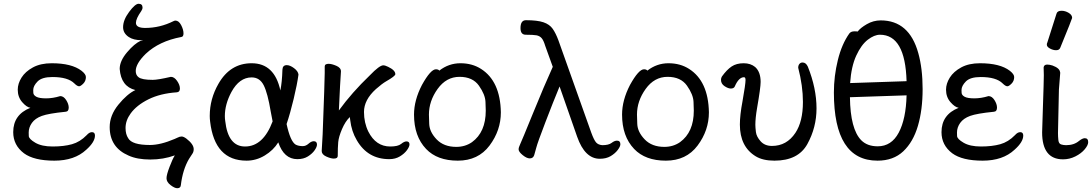

<svg xmlns="http://www.w3.org/2000/svg" viewBox="-20 -827 5784 1017"><path d="M268 24Q160 24 107 -15Q50 -58 50 -127Q50 -220 141 -256Q121 -259 97.5 -286Q74 -313 74 -352Q74 -384 94 -416Q114 -448 154.5 -470Q195 -492 254 -492Q360 -492 412 -452Q435 -434 435 -419Q435 -398 421 -384Q407 -370 399 -370Q389 -370 374 -385Q340 -419 258 -419Q202 -419 179 -395.5Q156 -372 156 -350Q156 -348 156.5 -335.5Q157 -323 172.5 -314.5Q188 -306 224 -306Q260 -306 299 -318Q317 -318 330.5 -297Q344 -276 344 -257Q344 -236 327 -235Q237 -226 201.5 -213Q166 -200 149 -176Q132 -152 132 -125Q132 -122 132.5 -106.5Q133 -91 167 -71Q201 -51 259 -51Q318 -51 361 -63Q404 -75 439 -111Q453 -127 467 -127Q483 -127 483 -109Q483 -75 437 -34Q375 24 268 24Z M919 170Q905 170 883.5 153.5Q862 137 862 117Q862 99 878 57Q894 15 906 -4Q845 18 776 18Q707 18 661 -3Q561 -46 561 -154Q561 -216 607 -272.5Q653 -329 697 -350Q621 -369 614 -462Q614 -504 653 -550Q692 -596 725 -611L737 -613Q737 -614 731 -614Q687 -614 662 -631Q632 -651 632 -683Q632 -721 664 -764Q696 -807 714 -807Q735 -807 735 -787Q735 -778 728 -768Q700 -728 700 -706Q700 -679 749 -679Q827 -679 899 -715Q905 -718 909 -718Q927 -718 939.5 -694Q952 -670 952 -650Q952 -632 940 -631Q823 -609 752 -542Q699 -490 699 -451Q699 -429 714 -418Q731 -404 789 -404Q816 -404 885 -420Q903 -420 918 -398.5Q933 -377 933 -358Q933 -339 916 -338Q829 -332 766.5 -301Q704 -270 672 -226Q645 -189 645 -149Q645 -116 659 -95Q679 -59 774 -59Q830 -59 905 -91Q909 -92 920.5 -98Q932 -104 942 -104Q952 -104 967 -93Q1006 -63 1006 -37Q1006 -23 999.5 -13.5Q993 -4 981 15Q948 71 938 153Q937 170 919 170Z M1278 -51Q1374 -51 1424 -184L1414 -236Q1398 -333 1377 -375Q1356 -417 1313 -417Q1248 -417 1206 -340Q1171 -275 1171 -212Q1171 -199 1173 -186Q1188 -51 1278 -51ZM1286 24Q1117 24 1093 -183Q1091 -198 1091 -213Q1091 -303 1137 -383Q1199 -492 1313 -492Q1434 -492 1465 -348Q1474 -391 1476 -458Q1477 -482 1499 -482Q1516 -482 1537.5 -466Q1559 -450 1561 -432Q1554 -380 1535.5 -303Q1517 -226 1498 -170Q1518 -78 1546 -61Q1561 -53 1584 -53Q1600 -53 1614.5 -66Q1629 -79 1642 -79Q1659 -79 1659 -61Q1659 -49 1646.5 -31Q1634 -13 1611 1.5Q1588 16 1555 16Q1484 16 1454 -73Q1428 -31 1382.5 -3.5Q1337 24 1286 24Z M2042 16Q1928 16 1870 -84Q1842 -131 1835 -191L1833 -207Q1809 -184 1791.5 -143Q1774 -102 1771.5 -74Q1769 -46 1769 -1Q1769 13 1748 13Q1732 13 1708 2Q1684 -9 1684 -27L1689 -115Q1700 -403 1700 -440V-475Q1700 -489 1721 -489Q1737 -489 1761.5 -478.5Q1786 -468 1786 -449Q1782 -398 1775 -242Q1844 -337 1939 -428Q1990 -481 2010 -481Q2020 -481 2036 -473Q2074 -455 2074 -434Q2074 -424 2025 -396Q2004 -384 1971 -355Q1908 -298 1908 -234Q1908 -177 1931 -130Q1971 -51 2047 -51Q2088 -51 2104.5 -64.5Q2121 -78 2133 -78Q2149 -78 2149 -62Q2149 -50 2135.5 -31.5Q2122 -13 2098 1.5Q2074 16 2042 16Z M2397 -49Q2444 -49 2480 -74Q2553 -127 2553 -241Q2553 -249 2551.5 -287.5Q2550 -326 2517 -373Q2484 -420 2414 -420Q2344 -420 2298 -356Q2252 -292 2252 -220Q2252 -214 2253.5 -171Q2255 -128 2293 -88.5Q2331 -49 2397 -49ZM2405 24Q2296 24 2237 -38Q2173 -105 2173 -220Q2173 -296 2215 -377Q2261 -460 2289 -460Q2302 -460 2307 -453Q2357 -492 2419 -492Q2481 -492 2528 -462Q2630 -397 2633 -232Q2633 -136 2573 -56Q2513 24 2405 24Z M3157 14Q3078 14 3037 -103L2944 -369Q2910 -287 2868.5 -178.5Q2827 -70 2821 -46Q2815 -22 2809.5 -5Q2804 12 2786 12Q2770 12 2748.5 -5.5Q2727 -23 2727 -36Q2727 -46 2735 -62.5Q2743 -79 2803 -226.5Q2863 -374 2908 -473L2868 -584Q2859 -614 2848.5 -625.5Q2838 -637 2821.5 -640Q2805 -643 2765 -643Q2737 -643 2737 -678Q2737 -720 2766 -720Q2826 -720 2858.5 -709Q2891 -698 2907.5 -674.5Q2924 -651 2938 -613L3112 -124Q3126 -86 3137 -73Q3148 -60 3170 -58Q3204 -58 3219.5 -70Q3235 -82 3248 -82Q3266 -82 3266 -63Q3266 -51 3252 -32.5Q3238 -14 3214.5 0Q3191 14 3157 14Z M3499 -49Q3546 -49 3582 -74Q3655 -127 3655 -241Q3655 -249 3653.5 -287.5Q3652 -326 3619 -373Q3586 -420 3516 -420Q3446 -420 3400 -356Q3354 -292 3354 -220Q3354 -214 3355.5 -171Q3357 -128 3395 -88.5Q3433 -49 3499 -49ZM3507 24Q3398 24 3339 -38Q3275 -105 3275 -220Q3275 -296 3317 -377Q3363 -460 3391 -460Q3404 -460 3409 -453Q3459 -492 3521 -492Q3583 -492 3630 -462Q3732 -397 3735 -232Q3735 -136 3675 -56Q3615 24 3507 24Z M4082 24Q4021 24 3983 1Q3899 -50 3899 -167Q3899 -217 3913 -291Q3929 -381 3929 -403Q3929 -418 3921 -418Q3893 -418 3872 -369Q3867 -358 3851 -358Q3837 -358 3818 -370.5Q3799 -383 3799 -404Q3799 -414 3804 -422Q3830 -458 3855.5 -475Q3881 -492 3919 -492Q3956 -492 3980 -472Q4009 -446 4009 -393Q4009 -363 3990 -254Q3981 -201 3981 -166Q3981 -152 3984 -127.5Q3987 -103 4009 -78.5Q4031 -54 4069 -54Q4147 -54 4193 -123Q4233 -183 4233 -287Q4233 -372 4208 -468Q4208 -481 4214.5 -488.5Q4221 -496 4231 -496Q4249 -496 4259 -474Q4305 -359 4305 -253Q4305 -152 4256.5 -64Q4208 24 4082 24Z M4629 -52Q4702 -52 4740.5 -124.5Q4779 -197 4782 -322L4482 -312Q4484 -143 4542 -84Q4574 -52 4629 -52ZM4483 -387 4782 -397Q4775 -643 4641 -643Q4611 -643 4576.5 -616.5Q4542 -590 4515.5 -532.5Q4489 -475 4483 -387ZM4628 24Q4397 24 4397 -337Q4397 -424 4418 -509Q4439 -594 4479 -650Q4488 -661 4505 -661Q4521 -661 4523 -660Q4537 -679 4571.5 -699Q4606 -719 4645 -719Q4796 -719 4844 -546Q4867 -464 4867 -355Q4867 -245 4842 -160Q4817 -75 4764.5 -25.5Q4712 24 4628 24Z M5185 24Q5077 24 5024 -15Q4967 -58 4967 -127Q4967 -220 5058 -256Q5038 -259 5014.5 -286Q4991 -313 4991 -352Q4991 -384 5011 -416Q5031 -448 5071.5 -470Q5112 -492 5171 -492Q5277 -492 5329 -452Q5352 -434 5352 -419Q5352 -398 5338 -384Q5324 -370 5316 -370Q5306 -370 5291 -385Q5257 -419 5175 -419Q5119 -419 5096 -395.5Q5073 -372 5073 -350Q5073 -348 5073.5 -335.5Q5074 -323 5089.5 -314.5Q5105 -306 5141 -306Q5177 -306 5216 -318Q5234 -318 5247.5 -297Q5261 -276 5261 -257Q5261 -236 5244 -235Q5154 -226 5118.5 -213Q5083 -200 5066 -176Q5049 -152 5049 -125Q5049 -122 5049.5 -106.5Q5050 -91 5084 -71Q5118 -51 5176 -51Q5235 -51 5278 -63Q5321 -75 5356 -111Q5370 -127 5384 -127Q5400 -127 5400 -109Q5400 -75 5354 -34Q5292 24 5185 24Z M5611 17Q5500 17 5500 -126L5504 -254Q5509 -397 5509 -429L5508 -470Q5510 -485 5527 -485Q5539 -485 5555 -480Q5593 -466 5595 -445L5596 -442L5589 -353L5584 -122Q5584 -104 5586 -85Q5588 -66 5600.5 -62Q5613 -58 5627 -58Q5669 -58 5696 -81Q5714 -95 5726 -95Q5744 -95 5744 -74Q5744 -58 5725.5 -36Q5707 -14 5676 1.5Q5645 17 5611 17ZM5574 -561Q5558 -561 5541.5 -570Q5525 -579 5525 -590Q5525 -598 5527 -600L5576 -754Q5580 -770 5603 -770Q5622 -770 5640.5 -759Q5659 -748 5659 -732Q5659 -728 5596 -574Q5591 -561 5574 -561Z"/></svg>

Font: ToneOZ-Pinyin-WenKai-Medium
Style: Medium
Weight: 700
Designer: Fontworks Inc.
Foundry: ToneOZ
Version: Version 0.240331